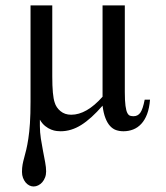

<svg xmlns="http://www.w3.org/2000/svg" viewBox="-20 -466 607 703"><path d="M529.3 -101.1Q526.9 -70.3 518.6 -48.3Q510.3 -26.4 497.3 -12.5Q484.4 1.5 467.5 8.1Q450.7 14.6 432.1 14.6Q417.5 14.6 405 10.3Q392.6 5.9 382.8 -4.9Q373 -15.6 366 -33.7Q358.9 -51.8 355.5 -79.1Q314 -31.2 277.3 -8.3Q240.7 14.6 202.1 14.6Q196.8 14.6 187.5 13.7Q178.2 12.7 167.5 8.5Q156.7 4.4 145.8 -4.2Q134.8 -12.7 126 -27.8V-4.9Q126 18.1 129.6 41.5Q133.3 64.9 137.5 86.7Q141.6 108.4 145.3 127.7Q148.9 147 148.9 161.6Q148.9 173.8 145 183.8Q141.1 193.8 134.8 201.2Q128.4 208.5 120.1 212.6Q111.8 216.8 103 216.8Q94.7 216.8 87.2 212.9Q79.6 209 73.7 201.9Q67.9 194.8 64.2 185.1Q60.5 175.3 60.5 163.6Q60.5 148.4 62.7 136.5Q64.9 124.5 68.6 111.3Q72.3 98.1 76.2 81.8Q80.1 65.4 83.7 42Q87.4 18.6 89.6 -14.4Q91.8 -47.4 91.8 -93.8V-446.3H171.4V-186.5Q171.4 -115.7 180.2 -90.8Q185.5 -72.3 201.4 -59.1Q217.3 -45.9 240.7 -45.9Q296.9 -45.9 355.5 -111.8V-446.3H437V-128.9Q437 -96.7 439.5 -78.6Q441.9 -60.5 446.3 -52.2Q450.7 -43.9 456.5 -42.2Q462.4 -40.5 469.2 -40.5Q484.4 -40.5 493.7 -53.2Q502.9 -65.9 509.8 -101.1Z"/></svg>

Font: Doulos SIL Compact
Style: Regular
Weight: 400
Designer: Walt Agee, Victor Gaultney, Peter Martin, Debbi Hosken
Foundry: SIL International
Version: Version 4.110; 2011; Maintenance release ; LnSpcTght